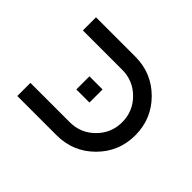

<svg xmlns="http://www.w3.org/2000/svg" viewBox="-147 -1022 1294 1294"><g transform="rotate(45 500.0 -375.0)"><path d="M500 -750Q656.2 -750 765.6 -640.6Q875 -531.2 875 -375Q875 -218.8 765.6 -109.4Q656.2 0 500 0H125V-125H500Q603.5 -125 676.8 -198.2Q750 -271.5 750 -375Q750 -478.5 676.8 -551.8Q603.5 -625 500 -625H125V-750ZM500 -312.5H375V-437.5H500Z"/></g></svg>

Font: Xanmono
Style: Regular
Weight: 400
Designer: GGBotNet
Foundry: GGBotNet
Version: 1.00